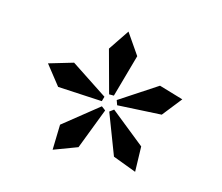

<svg xmlns="http://www.w3.org/2000/svg" viewBox="-65 -799 630 544"><g transform="rotate(15 250.0 -526.5)"><path d="M198 -363 244 -483 232 -492 131 -411 129 -337ZM228 -506 232 -520 124 -591 53 -570 98 -513ZM302 -363 371 -337 369 -411 268 -492 256 -483ZM257 -530 292 -655 250 -716 209 -655 243 -530ZM402 -513 447 -570 376 -591 268 -520 273 -506Z"/></g></svg>

Font: Veleka
Style: Regular
Weight: 400
Designer: Stefan Peev, Context Ltd, 2016; SIL International, 1997-2014.
Foundry: Stefan Peev, Context Ltd, 2016
Version: Version 1.000